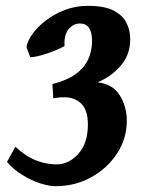

<svg xmlns="http://www.w3.org/2000/svg" viewBox="-20 -623 513 658"><path d="M426.3 -488.8Q426.3 -435.5 394 -398.2Q361.8 -360.8 314.5 -340.8Q366.2 -335 390.4 -296.4Q414.6 -257.8 414.6 -209Q414.6 -147.9 381.1 -96.9Q347.7 -45.9 292.2 -15.4Q236.8 15.1 170.9 15.1Q147.9 15.1 117.2 5.1Q86.4 -4.9 56.2 -23.7Q25.9 -42.5 3.9 -67.9L32.7 -120.1Q68.4 -86.9 103.8 -73.2Q139.2 -59.6 172.9 -59.6Q216.3 -59.6 248.8 -96.2Q281.2 -132.8 281.2 -195.8Q281.2 -245.1 259 -267.3Q236.8 -289.6 201.2 -289.6Q189.5 -289.6 182.9 -289.1Q176.3 -288.6 162.6 -286.1L159.7 -335Q295.4 -368.2 295.4 -483.4Q295.4 -542.5 253.9 -542.5Q230.5 -542.5 214.6 -522.2Q198.7 -502 201.2 -465.3Q188 -457.5 166 -448.7Q144 -439.9 121.6 -433.6Q99.1 -427.2 83.5 -426.8L70.8 -461.4Q73.7 -481.9 91.1 -506.3Q108.4 -530.8 137 -552.7Q165.5 -574.7 202.4 -588.9Q239.3 -603 281.2 -603Q337.9 -603 369.4 -586.7Q400.9 -570.3 413.6 -544.4Q426.3 -518.6 426.3 -488.8Z"/></svg>

Font: Gentium Book Plus
Style: Bold Italic
Weight: 700
Italic angle: -8°
Designer: Victor Gaultney, Annie Olsen, Iska Routamaa, Becca Hirsbrunner
Foundry: SIL International
Version: Version 6.101